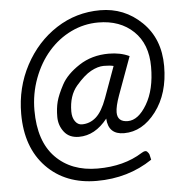

<svg xmlns="http://www.w3.org/2000/svg" viewBox="-55 -732 858 903"><g transform="rotate(-5 374.0 -280.0)"><path d="M319.3 -151.4Q356.9 -151.4 386 -177Q415 -202.6 437.5 -264.2L491.2 -412.1Q473.6 -416.5 445.3 -416.5Q417 -416.5 384.3 -398.7Q351.6 -380.9 313 -335.7Q274.4 -290.5 274.4 -215.8Q274.4 -187.5 287.1 -169.4Q299.8 -151.4 319.3 -151.4ZM38.6 -225.1Q38.6 -349.1 94.2 -453.4Q149.9 -557.6 243.4 -618.2Q336.9 -678.7 450.7 -678.7Q564.5 -678.7 646.2 -599.6Q728 -520.5 728 -391.1Q728 -261.7 664.1 -177.2Q600.1 -92.8 513.2 -92.8Q439 -92.8 435.1 -168.5Q376.5 -94.2 300.3 -94.2Q254.4 -94.2 230.5 -125.2Q206.5 -156.2 206.5 -196.3Q206.5 -236.3 214.6 -267.8Q222.7 -299.3 247.6 -345.9Q272.5 -392.6 332.8 -432.1Q393.1 -471.7 473.1 -471.7Q528.3 -471.7 570.3 -451.7L504.4 -271.5Q486.3 -221.2 486.3 -193.4Q486.3 -147.9 535.6 -147.9Q585 -147.9 625.7 -216.6Q666.5 -285.2 666.5 -393.1Q666.5 -500.5 603 -561.3Q539.6 -622.1 436.5 -622.1Q369.1 -622.1 308.3 -592.8Q247.6 -563.5 201.7 -511Q155.8 -458.5 128.9 -386.5Q102.1 -314.5 102.1 -236.3Q102.1 -90.3 176.3 -14.2Q250.5 62 375 62Q499.5 62 586.9 6.8Q605.5 -4.9 613.3 3.2Q621.1 11.2 623 17.1L628.9 42.5Q514.2 119.6 366.2 119.6Q218.3 119.6 128.4 26.6Q38.6 -66.4 38.6 -225.1Z"/></g></svg>

Font: Lato-Italic
Style: Italic
Weight: 400
Italic angle: -7°
Designer: Lukasz Dziedzic
Foundry: tyPoland Lukasz Dziedzic
Version: Version 1.104; Western+Polish opensource